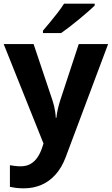

<svg xmlns="http://www.w3.org/2000/svg" viewBox="-20 -786 609 1046"><path d="M0 -546H163L266 -239Q271 -224 274.5 -209Q278 -194 280.5 -178Q283 -162 284 -144H287Q290 -170 295.5 -193.5Q301 -217 308 -239L409 -546H569L338 70Q317 126 283.5 164Q250 202 206 221Q162 240 110 240Q85 240 66.5 237.5Q48 235 34 232V114Q45 116 60.5 118Q76 120 93 120Q124 120 146.5 107Q169 94 184 71.5Q199 49 208 23L217 -4ZM496 -756Q482 -742 459 -722Q436 -702 409.5 -680Q383 -658 357.5 -638.5Q332 -619 313 -606H214V-619Q230 -638 251.5 -663.5Q273 -689 294 -716.5Q315 -744 329 -766H496Z"/></svg>

Font: Noto Sans Telugu
Style: Regular
Weight: 400
Designer: Jelle Bosma - Monotype Design Team
Foundry: Monotype Imaging Inc.
Version: Version 2.003